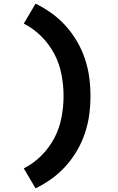

<svg xmlns="http://www.w3.org/2000/svg" viewBox="-20 -861 640 1042"><path d="M173 161 109 53Q162 26 204.5 -16.5Q247 -59 274.5 -111Q302 -163 313.5 -222Q325 -281 325 -340Q325 -399 313.5 -458Q302 -517 274.5 -569Q247 -621 204.5 -663.5Q162 -706 109 -733L173 -841Q219 -819 261 -788.5Q303 -758 337.5 -719.5Q372 -681 398 -636.5Q424 -592 440.5 -543Q457 -494 464 -443Q471 -392 471 -340Q471 -288 464 -237Q457 -186 440.5 -137Q424 -88 398 -43.5Q372 1 337.5 39.5Q303 78 261 108.5Q219 139 173 161Z"/></svg>

Font: Iosevka Heavy Extended
Style: Regular
Weight: 900
Width: 7
Monospace: yes
Designer: Belleve Invis
Foundry: Belleve Invis
Version: Version 32.5.0; ttfautohint (v1.8.4)